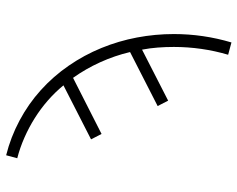

<svg xmlns="http://www.w3.org/2000/svg" viewBox="-96 -482 791 640"><g transform="rotate(-90 300.0 -162.5)"><path d="M478 213 437 202Q450 158 456.5 112.5Q463 67 463 21Q463 -6 461 -32.5Q459 -59 454 -85L284 2L266 -33L446 -125Q434 -176 412 -224.5Q390 -273 360 -315L173 -220L155 -255L335 -347Q312 -375 284.5 -399Q257 -423 226 -442.5Q195 -462 161 -477Q127 -492 92 -501L102 -538Q162 -523 217.5 -493.5Q273 -464 319 -422.5Q365 -381 400.5 -329.5Q436 -278 459.5 -220.5Q483 -163 494.5 -102Q506 -41 506 21Q506 70 499 118Q492 166 478 213Z"/></g></svg>

Font: Iosevka Curly Slab XLtEx
Style: Regular
Weight: 200
Width: 7
Monospace: yes
Designer: Belleve Invis
Foundry: Belleve Invis
Version: Version 11.1.0; ttfautohint (v1.8.3)